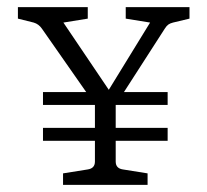

<svg xmlns="http://www.w3.org/2000/svg" viewBox="-20 -516 579 536"><path d="M100 -159H448V-123H100ZM100 -259H448V-223H100ZM250 -217 97 -436Q88 -449 74 -453L30 -464V-496H225V-464L157 -453L290 -256H278L399 -453L331 -464V-496H509V-464L463 -453Q455 -451 450 -447.5Q445 -444 440 -436L299 -217ZM156 0V-32L225 -43Q245 -46 245 -65V-247H303V-65Q303 -46 323 -43L392 -32V0Z"/></svg>

Font: Yrsa Light
Style: Regular
Weight: 300
Designer: Anna Giedrys (Yrsa+Rasa design), David Brezina (Yrsa art-direction, Rasa art-direction, design)
Foundry: Rosetta Type Foundry
Version: Version 2.004